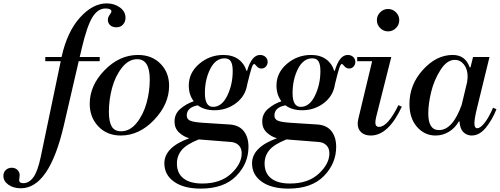

<svg xmlns="http://www.w3.org/2000/svg" viewBox="-205 -786 2947 1132"><path d="M62 -425V-450H158Q191 -599 266.5 -682.5Q342 -766 424 -766Q469 -766 502 -742Q535 -718 535 -681Q535 -658 520.5 -641.5Q506 -625 481 -625Q458 -625 444.5 -637.5Q431 -650 431 -669Q431 -684 441.5 -698.5Q452 -713 452 -718Q452 -736 417 -736Q372 -736 340 -684.5Q308 -633 277 -501L265 -450H383V-425H259L171 -45Q85 324 -82 324Q-126 324 -155.5 303Q-185 282 -185 251Q-185 230 -171 216.5Q-157 203 -136 203Q-115 203 -102 216Q-89 229 -89 247Q-89 252 -90.5 262Q-92 272 -92 276Q-92 294 -68 294Q-34 294 -8.5 259.5Q17 225 35 140L153 -425Z M509 -12Q561 -12 600.5 -61Q640 -110 659 -178.5Q678 -247 678 -317Q678 -437 604 -437Q553 -437 513.5 -386.5Q474 -336 455.5 -266.5Q437 -197 437 -127Q437 -69 453.5 -40.5Q470 -12 509 -12ZM507 13Q426 13 375 -40.5Q324 -94 324 -174Q324 -282 411.5 -372Q499 -462 609 -462Q690 -462 741 -410.5Q792 -359 792 -280Q792 -172 704 -79.5Q616 13 507 13Z M1059 -136Q1000 -136 961 -165Q896 -153 896 -105Q896 -84 915 -75Q934 -66 992 -62L1150 -52Q1205 -48 1232.5 -12.5Q1260 23 1260 80Q1260 178 1187.5 252Q1115 326 978 326Q879 326 821.5 285.5Q764 245 764 177Q764 82 911 29Q877 20 850.5 -5Q824 -30 824 -69Q824 -115 858.5 -144.5Q893 -174 937 -189Q908 -228 908 -281Q908 -357 969.5 -409.5Q1031 -462 1112 -462Q1165 -462 1200 -437Q1235 -412 1248 -369H1252Q1279 -462 1328 -462Q1348 -462 1360.5 -450Q1373 -438 1373 -421Q1373 -406 1363 -394Q1353 -382 1336 -382Q1320 -382 1308.5 -395.5Q1297 -409 1294 -409Q1286 -409 1277.5 -382.5Q1269 -356 1253 -290Q1243 -221 1187.5 -178.5Q1132 -136 1059 -136ZM1156 51 967 36Q894 65 866 99Q838 133 838 178Q838 235 876.5 265.5Q915 296 988 296Q1095 296 1157.5 238Q1220 180 1220 118Q1220 88 1202.5 70.5Q1185 53 1156 51ZM1051 -156Q1103 -156 1135 -222Q1167 -288 1167 -367Q1167 -406 1156 -424Q1145 -442 1119 -442Q1066 -442 1034.5 -379.5Q1003 -317 1003 -237Q1003 -156 1051 -156Z M1576 -136Q1517 -136 1478 -165Q1413 -153 1413 -105Q1413 -84 1432 -75Q1451 -66 1509 -62L1667 -52Q1722 -48 1749.5 -12.5Q1777 23 1777 80Q1777 178 1704.5 252Q1632 326 1495 326Q1396 326 1338.5 285.5Q1281 245 1281 177Q1281 82 1428 29Q1394 20 1367.5 -5Q1341 -30 1341 -69Q1341 -115 1375.5 -144.5Q1410 -174 1454 -189Q1425 -228 1425 -281Q1425 -357 1486.5 -409.5Q1548 -462 1629 -462Q1682 -462 1717 -437Q1752 -412 1765 -369H1769Q1796 -462 1845 -462Q1865 -462 1877.5 -450Q1890 -438 1890 -421Q1890 -406 1880 -394Q1870 -382 1853 -382Q1837 -382 1825.5 -395.5Q1814 -409 1811 -409Q1803 -409 1794.5 -382.5Q1786 -356 1770 -290Q1760 -221 1704.5 -178.5Q1649 -136 1576 -136ZM1673 51 1484 36Q1411 65 1383 99Q1355 133 1355 178Q1355 235 1393.5 265.5Q1432 296 1505 296Q1612 296 1674.5 238Q1737 180 1737 118Q1737 88 1719.5 70.5Q1702 53 1673 51ZM1568 -156Q1620 -156 1652 -222Q1684 -288 1684 -367Q1684 -406 1673 -424Q1662 -442 1636 -442Q1583 -442 1551.5 -379.5Q1520 -317 1520 -237Q1520 -156 1568 -156Z M1901 -425V-450H2102L2013 -97Q2008 -76 2008 -63Q2008 -38 2030 -38Q2081 -38 2144 -166L2164 -157Q2085 13 1981 13Q1945 13 1924.5 -6Q1904 -25 1904 -56Q1904 -69 1908 -87L1989 -425ZM2036.5 -620.5Q2017 -640 2017 -667Q2017 -694 2036.5 -713.5Q2056 -733 2083 -733Q2110 -733 2129.5 -713.5Q2149 -694 2149 -667Q2149 -640 2129.5 -620.5Q2110 -601 2083 -601Q2056 -601 2036.5 -620.5Z M2564 -389H2569L2584 -450H2681L2607 -147Q2592 -86 2592 -59Q2592 -30 2609 -30Q2627 -30 2652 -61.5Q2677 -93 2702 -151L2722 -142Q2696 -77 2658.5 -32Q2621 13 2576 13Q2548 13 2527.5 -6.5Q2507 -26 2504 -70H2500Q2478 -31 2441.5 -9Q2405 13 2363 13Q2298 13 2253.5 -38Q2209 -89 2209 -173Q2209 -287 2288.5 -374.5Q2368 -462 2464 -462Q2539 -462 2564 -389ZM2383 -19Q2464 -19 2517 -168L2549 -302Q2549 -306 2550 -312.5Q2551 -319 2551.5 -324Q2552 -329 2552 -335Q2552 -378 2530.5 -405.5Q2509 -433 2476 -433Q2430 -433 2392 -373.5Q2354 -314 2337 -243.5Q2320 -173 2320 -117Q2320 -19 2383 -19Z"/></svg>

Font: Libre Bodoni
Style: Italic
Weight: 400
Italic angle: -13°
Designer: Pablo Impallari, Rodrigo Fuenzalida
Foundry: Pablo Impallari, Rodrigo Fuenzalida
Version: Version 1.001